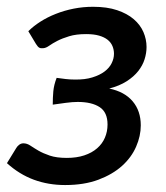

<svg xmlns="http://www.w3.org/2000/svg" viewBox="-32 -538 488 566"><path d="M51.5 -446Q66.5 -461 87.2 -474.2Q108 -487.5 132.8 -497.2Q157.5 -507 185.2 -512.5Q213 -518 242.5 -518Q283.5 -518 313.2 -508Q343 -498 362.2 -481.5Q381.5 -465 390.8 -443.5Q400 -422 400 -399.5Q400 -381.5 394.2 -363.2Q388.5 -345 375.5 -328.5Q362.5 -312 341.5 -298.5Q320.5 -285 290 -277Q335.5 -267.5 359.2 -239.2Q383 -211 383 -168.5Q383 -137 369.2 -105.5Q355.5 -74 327.8 -49Q300 -24 258 -8.2Q216 7.5 160 7.5Q110.5 7.5 67.8 -8.2Q25 -24 -11.5 -57L15.5 -101Q18.5 -106.5 24.2 -111Q30 -115.5 37 -115.5Q47.5 -115.5 57.5 -108.8Q67.5 -102 81.2 -94Q95 -86 115 -79.2Q135 -72.5 165 -72.5Q194 -72.5 216.5 -80Q239 -87.5 254.2 -100.8Q269.5 -114 277.2 -132Q285 -150 285 -171Q285 -207 261.8 -222.2Q238.5 -237.5 197 -237.5Q182 -237.5 161.8 -234.8Q141.5 -232 123.5 -229.5Q123.5 -250 125.2 -269Q127 -288 135 -308.5Q148.5 -306.5 161.8 -305Q175 -303.5 188.5 -303.5Q218.5 -303 240.2 -309.8Q262 -316.5 276.2 -327.2Q290.5 -338 297.2 -351.8Q304 -365.5 304 -379.5Q304 -391.5 299.5 -402.2Q295 -413 285.2 -420.8Q275.5 -428.5 260 -433Q244.5 -437.5 222 -437.5Q192.5 -437.5 172 -431.2Q151.5 -425 137 -417.5Q122.5 -410 113 -403.2Q103.5 -396.5 96 -396Q89 -395 84.2 -397.2Q79.5 -399.5 74 -408.5Z"/></svg>

Font: Lato SemiBold
Style: Italic
Weight: 600
Italic angle: -7°
Designer: Lukasz Dziedzic with Adam Twardoch and Botio Nikoltchev
Foundry: tyPoland Lukasz Dziedzic
Version: Version 2.015; 2015-08-06; http://www.latofonts.com/